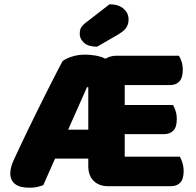

<svg xmlns="http://www.w3.org/2000/svg" viewBox="-20 -866 915 896"><path d="M485 3Q442 3 417 -22Q392 -47 392 -90V-126H237L182 -2Q168 3 153.5 6.5Q139 10 118 10Q72 10 50 -7.5Q28 -25 28 -56Q28 -70 31.5 -84.5Q35 -99 43 -117Q56 -145 74.5 -184.5Q93 -224 115 -269Q137 -314 160 -361Q183 -408 204.5 -450Q226 -492 243.5 -526.5Q261 -561 272 -581Q286 -592 314.5 -601.5Q343 -611 378 -611Q398 -611 424 -607Q450 -603 472 -592Q495 -606 524 -606H815Q822 -595 827.5 -578Q833 -561 833 -540Q833 -503 817 -486Q801 -469 773 -469H562V-376H787Q794 -365 799.5 -348Q805 -331 805 -310Q805 -273 789 -256.5Q773 -240 745 -240H562V-135H819Q826 -124 831.5 -106Q837 -88 837 -67Q837 -30 821 -13.5Q805 3 777 3ZM298 -261H392V-459H386ZM491 -846Q533 -846 556.5 -825.5Q580 -805 580 -775Q580 -755 570.5 -739Q561 -723 533 -706L433 -648Q393 -648 372.5 -666Q352 -684 352 -708Q352 -720 355.5 -731Q359 -742 375 -756Z"/></svg>

Font: Baloo Da 2 ExtraBold
Style: Regular
Weight: 800
Designer: Noopur Datye, Sulekha Rajkumar and Ek Type
Foundry: Ek Type
Version: Version 1.640;hotconv 1.0.111;makeotfexe 2.5.65597; ttfautoh